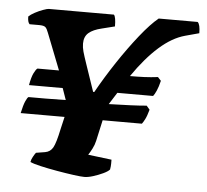

<svg xmlns="http://www.w3.org/2000/svg" viewBox="-45 -611 708 658"><g transform="rotate(5 309.0 -281.5)"><path d="M268 0Q257 0 231 -3.5Q205 -7 173.5 -12.5Q142 -18 116 -24Q90 -30 80 -35Q81 -43 86.5 -53Q92 -63 96 -68L127 -73Q145 -76 154 -92Q163 -108 173 -156L183 -199H32Q38 -227 44 -240.5Q50 -254 54 -256Q78 -256 112 -256Q146 -256 182 -257L168 -297H52Q57 -325 64 -339Q71 -353 76 -356H150L101 -481Q96 -495 90.5 -500Q85 -505 69 -505H36Q29 -511 29 -531Q36 -538 50 -545.5Q64 -553 78 -558Q92 -563 97 -563H321Q328 -555 328 -523L284 -512Q254 -505 239 -492Q224 -479 224 -455Q224 -442 228 -427.5Q232 -413 242.5 -382.5Q253 -352 273 -293H277Q306 -345 341.5 -398.5Q377 -452 412.5 -496.5Q448 -541 475 -563H609Q618 -555 618 -525L570 -512Q526 -500 482 -461Q438 -422 394 -358Q421 -358 443.5 -359Q466 -360 490 -363L501 -351Q496 -330 490 -316.5Q484 -303 479 -297H356L330 -256Q369 -257 404.5 -258.5Q440 -260 460 -262L471 -249Q465 -227 459 -215.5Q453 -204 449 -199H314L298 -127Q295 -113 288 -99.5Q281 -86 275 -77L356 -67Q356 -63 356 -53.5Q356 -44 354 -33Q348 -26 332 -18.5Q316 -11 298.5 -5.5Q281 0 268 0Z"/></g></svg>

Font: Texturina ExtraBold
Style: Italic
Weight: 800
Italic angle: -11°
Designer: Guillermo Torres Carreño
Foundry: Omnibus-Type
Version: Version 1.002; ttfautohint (v1.8.3)